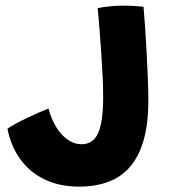

<svg xmlns="http://www.w3.org/2000/svg" viewBox="-20 -668 629 697"><path d="M266.5 9.5Q197.5 9.5 143.8 -15.8Q90 -41 55 -88.2Q20 -135.5 7 -200.5Q16 -207.5 34.8 -217.8Q53.5 -228 76.5 -239Q99.5 -250 121 -259.5Q142.5 -269 156 -274Q165.5 -237.5 183.2 -208Q201 -178.5 225 -161.5Q249 -144.5 275.5 -144.5Q305 -144.5 322.2 -163.2Q339.5 -182 347 -219.8Q354.5 -257.5 354.5 -314.5Q354.5 -345.5 352.8 -386.2Q351 -427 348 -469.8Q345 -512.5 342.2 -549.8Q339.5 -587 337.2 -611Q335 -635 334.5 -638.5Q354 -642.5 378.2 -645Q402.5 -647.5 424 -647.5Q446.5 -647.5 464.8 -646.5Q483 -645.5 501 -643.5Q504 -610.5 507 -565.8Q510 -521 512.5 -473Q515 -425 516.8 -380.8Q518.5 -336.5 518.5 -303.5Q518.5 -217.5 501 -157.8Q483.5 -98 450.8 -61Q418 -24 371.5 -7.2Q325 9.5 266.5 9.5Z"/></svg>

Font: Grandstander Thin
Style: Bold
Weight: 700
Version: Version 1.200